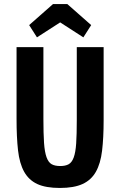

<svg xmlns="http://www.w3.org/2000/svg" viewBox="-20 -921 595 951"><path d="M62 -687.7V-331.1Q62 -240.9 69.3 -176.3Q76.6 -111.7 99.6 -70.3Q122.7 -28.9 164.9 -9.4Q207.1 10 276.7 10Q346.1 10 389 -9.6Q431.9 -29.3 454.9 -70.1Q478 -111 485.6 -174.4Q493.3 -237.7 493.3 -325.9V-687.7H360.3V-325.9Q360.3 -254.7 357.3 -210.4Q354.3 -166.1 345.2 -141.3Q336.1 -116.4 320.1 -107.5Q304 -98.6 278.6 -98.6Q252.1 -98.6 235.9 -107.6Q219.7 -116.7 210.5 -142.3Q201.3 -167.9 198.1 -213.4Q195 -258.9 195 -331V-687.7ZM242.4 -900.7 124.4 -796.7 163.1 -736 278 -810.1 392.9 -736 431.6 -796.7 313.6 -900.7Z"/></svg>

Font: Secuela Black
Style: Regular
Weight: 900
Designer: Fernando Haro
Foundry: deFharo
Version: Version 1.704